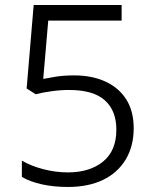

<svg xmlns="http://www.w3.org/2000/svg" viewBox="-20 -734 611 764"><path d="M275 -434Q347 -434 400.5 -409Q454 -384 483 -337.5Q512 -291 512 -224Q512 -152 480 -99Q448 -46 389.5 -18Q331 10 250 10Q194 10 146.5 -0.5Q99 -11 67 -30V-95Q102 -74 151.5 -61Q201 -48 250 -48Q337 -48 390 -91Q443 -134 443 -218Q443 -294 397 -335Q351 -376 255 -376Q221 -376 185 -371Q149 -366 122 -359L86 -382L114 -714H464V-652H172L152 -420Q172 -424 203 -429Q234 -434 275 -434Z"/></svg>

Font: Noto Sans Syriac Eastern Light
Style: Regular
Weight: 300
Designer: Patrick Giasson and the Monotype Design Team
Foundry: Monotype Imaging Inc.
Version: Version 3.001